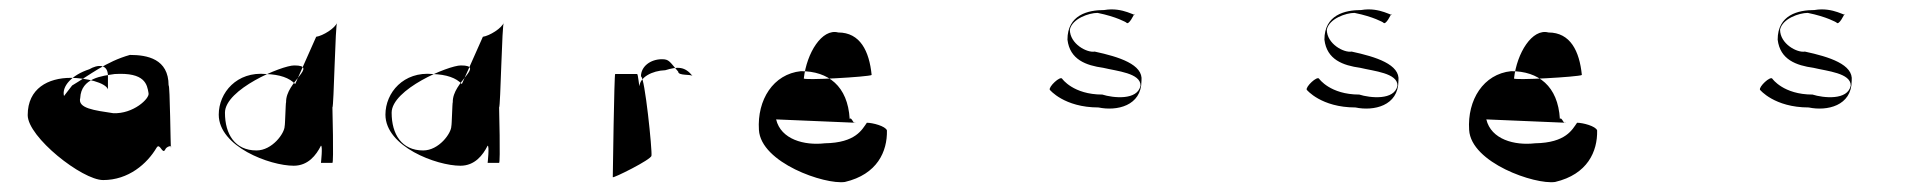

<svg xmlns="http://www.w3.org/2000/svg" viewBox="-20 -419 3997 402"><path d="M38 -178C38 -132 152 -42 196 -42C249 -42 288 -76 308 -110C315 -121 320 -94 326 -106C328 -112 341 -116 338 -110C337 -105 336 -244 333 -240C333 -296 288 -304 252 -304C202 -290 168 -262 131 -240L114 -218C109 -238 130 -262 167 -274C184 -284 206 -286 206 -260V-232C201 -246 160 -256 128 -256C81 -256 38 -234 38 -178ZM148 -214C150 -256 194 -260 220 -264C284 -268 288 -242 291 -224C294 -213 259 -180 217 -182C178 -188 142 -192 148 -214Z M438 -179C438 -112 545 -72 595 -72C625 -72 642 -94 652 -114C656 -114 652 -78 652 -78H676C679 -78 676 -194 676 -194C679 -194 682 -372 686 -372C682 -360 656 -344 642 -342L598 -243C586 -256 566 -263 537 -264C476 -270 438 -225 438 -179ZM451 -183C451 -232 570 -282 596 -282C648 -282 578 -248 579 -205C578 -205 577 -156 576 -155C576 -140 550 -104 517 -104C472 -104 451 -138 451 -183Z M787 -179C787 -112 894 -72 944 -72C974 -72 991 -94 1001 -114C1005 -114 1001 -78 1001 -78H1025C1028 -78 1025 -194 1025 -194C1028 -194 1031 -372 1035 -372C1031 -360 1005 -344 991 -342L947 -243C935 -256 915 -263 886 -264C825 -270 787 -225 787 -179ZM800 -183C800 -232 919 -282 945 -282C997 -282 927 -248 928 -205C927 -205 926 -156 925 -155C925 -140 899 -104 866 -104C821 -104 800 -138 800 -183Z M1263 -48C1263 -45 1344 -85 1344 -93C1346 -102 1330 -259 1322 -259C1322 -280 1342 -295 1366 -295C1381 -295 1382 -290 1400 -269C1400 -260 1426 -264 1430 -260C1414 -280 1399 -280 1373 -272C1345 -271 1320 -257 1319 -239C1318 -238 1316 -264 1314 -264H1268C1266 -264 1263 -51 1263 -48Z M1569 -147C1573 -78 1707 -32 1749 -38C1817 -54 1838 -102 1837 -146C1834 -155 1807 -162 1795 -162C1785 -148 1772 -120 1707 -119C1664 -114 1615 -127 1605 -169L1771 -162C1767 -158 1763 -175 1759 -170C1755 -239 1714 -270 1657 -270C1599 -264 1565 -210 1569 -147ZM1663 -255C1669 -308 1701 -360 1735 -351C1781 -351 1800 -312 1805 -262C1799 -258 1658 -250 1663 -255Z M2178 -231C2178 -231 2208 -194 2280 -194C2318 -186 2370 -197 2370 -250C2374 -284 2323 -300 2272 -311C2256 -308 2220 -327 2220 -357C2225 -380 2260 -392 2278 -392C2318 -384 2338 -372 2338 -372C2343 -364 2355 -390 2355 -390C2360 -382 2332 -405 2292 -398C2258 -398 2215 -388 2215 -336C2220 -294 2254 -282 2290 -277C2319 -270 2368 -266 2368 -240C2362 -208 2310 -214 2288 -221C2227 -221 2204 -254 2204 -254C2200 -261 2175 -237 2178 -231Z M2716 -231C2716 -231 2746 -194 2818 -194C2856 -186 2908 -197 2908 -250C2912 -284 2861 -300 2810 -311C2794 -308 2758 -327 2758 -357C2763 -380 2798 -392 2816 -392C2856 -384 2876 -372 2876 -372C2881 -364 2893 -390 2893 -390C2898 -382 2870 -405 2830 -398C2796 -398 2753 -388 2753 -336C2758 -294 2792 -282 2828 -277C2857 -270 2906 -266 2906 -240C2900 -208 2848 -214 2826 -221C2765 -221 2742 -254 2742 -254C2738 -261 2713 -237 2716 -231Z M3056 -147C3060 -78 3194 -32 3236 -38C3304 -54 3325 -102 3324 -146C3321 -155 3294 -162 3282 -162C3272 -148 3259 -120 3194 -119C3151 -114 3102 -127 3092 -169L3258 -162C3254 -158 3250 -175 3246 -170C3242 -239 3201 -270 3144 -270C3086 -264 3052 -210 3056 -147ZM3150 -255C3156 -308 3188 -360 3222 -351C3268 -351 3287 -312 3292 -262C3286 -258 3145 -250 3150 -255Z M3665 -231C3665 -231 3695 -194 3767 -194C3805 -186 3857 -197 3857 -250C3861 -284 3810 -300 3759 -311C3743 -308 3707 -327 3707 -357C3712 -380 3747 -392 3765 -392C3805 -384 3825 -372 3825 -372C3830 -364 3842 -390 3842 -390C3847 -382 3819 -405 3779 -398C3745 -398 3702 -388 3702 -336C3707 -294 3741 -282 3777 -277C3806 -270 3855 -266 3855 -240C3849 -208 3797 -214 3775 -221C3714 -221 3691 -254 3691 -254C3687 -261 3662 -237 3665 -231Z"/></svg>

Font: pokerface
Style: Regular
Weight: 400
Version: Version 1